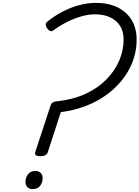

<svg xmlns="http://www.w3.org/2000/svg" viewBox="-20 -1308 975 1342"><path d="M261 -216Q240 -216 231 -223Q222 -230 226 -244L334 -572Q338 -585 349 -592Q360 -599 377 -600Q487 -611 574 -650.5Q661 -690 721 -750Q781 -810 812.5 -882.5Q844 -955 844 -1032Q844 -1087 820 -1126Q796 -1165 751 -1186.5Q706 -1208 644 -1208Q598 -1208 546.5 -1193Q495 -1178 445 -1152.5Q395 -1127 351 -1094Q341 -1087 329.5 -1092Q318 -1097 308 -1112Q300 -1126 299.5 -1136.5Q299 -1147 309 -1155Q360 -1197 418 -1227Q476 -1257 535.5 -1272.5Q595 -1288 649 -1288Q740 -1288 804 -1255.5Q868 -1223 901.5 -1165.5Q935 -1108 935 -1032Q935 -938 897.5 -854Q860 -770 790.5 -701Q721 -632 623 -586Q525 -540 405 -524L314 -244Q310 -230 296.5 -223Q283 -216 261 -216ZM206 14Q186 14 172 0.5Q158 -13 158 -38Q158 -65 175 -89Q192 -113 229 -113Q249 -113 263.5 -100Q278 -87 278 -61Q278 -34 261 -10Q244 14 206 14Z"/></svg>

Font: Playwrite NL
Style: Regular
Weight: 400
Designer: Veronika Burian, José Scaglione
Foundry: TypeTogether
Version: Version 1.002